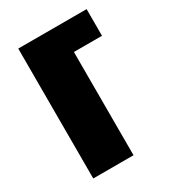

<svg xmlns="http://www.w3.org/2000/svg" viewBox="-147 -659 664 740"><g transform="rotate(-30 185.0 -289.0)"><path d="M49.8 0V-578.1H354V-459.5H229V0Z"/></g></svg>

Font: Oswald
Style: Heavy
Weight: 800
Designer: Vernon Adams
Foundry: Vernon Adams
Version: 3.0; ttfautohint (v0.95) -l 8 -r 50 -G 200 -x 0 -w "G" -W -c